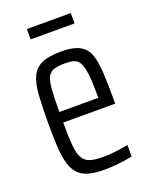

<svg xmlns="http://www.w3.org/2000/svg" viewBox="-128 -724 629 802"><g transform="rotate(-20 186.5 -323.5)"><path d="M197 8Q154 8 125.5 0Q97 -8 80 -27Q63 -46 54.5 -76Q46 -106 43.5 -150Q41 -194 41 -254Q41 -328 44.5 -378.5Q48 -429 62.5 -460Q77 -491 108 -504.5Q139 -518 194 -518Q234 -518 259.5 -509.5Q285 -501 300 -483Q315 -465 321.5 -434.5Q328 -404 330 -359.5Q332 -315 332 -256V-236H101Q101 -176 104 -138Q107 -100 117.5 -79.5Q128 -59 149.5 -51.5Q171 -44 208 -44Q225 -44 244.5 -45.5Q264 -47 284 -50Q304 -53 321 -56V-5Q307 -2 286.5 1Q266 4 242.5 6Q219 8 197 8ZM274 -262V-296Q274 -354 270 -388Q266 -422 257 -439Q248 -456 232.5 -461Q217 -466 192 -466Q161 -466 142.5 -460Q124 -454 115 -435Q106 -416 103.5 -379.5Q101 -343 101 -283H293ZM92 -609V-655H287V-609Z"/></g></svg>

Font: Saira ExtraCondensed
Style: Regular
Weight: 400
Width: 2
Designer: Hector Gatti with collaboration of the Omnibus-Type team
Foundry: Omnibus-Type
Version: Version 1.101